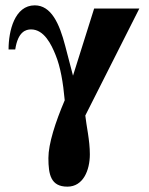

<svg xmlns="http://www.w3.org/2000/svg" viewBox="-20 -493 558 718"><path d="M332 -461 253 -210 224 -321C202 -406 171 -473 110 -473C35 -473 12 -378 12 -308H37C47 -375 77 -383 96 -383C145 -383 172 -327 188 -287C206 -243 216 -185 222 -118C187 -36 161 45 161 98C161 160 170 205 232 205C291 205 316 144 316 84C316 31 303 -22 299 -61L501 -461Z"/></svg>

Font: XITS
Style: Bold
Weight: 700
Designer: MicroPress Inc., with final additions and corrections provided by Coen Hoffman, Elsevier (retired)
Version: Version 1.302